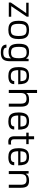

<svg xmlns="http://www.w3.org/2000/svg" viewBox="1900 -2644 943 4783"><g transform="rotate(90 2371.5 -252.5)"><path d="M48.3 -434.1V-493.7H395V-446.3L134.3 -60.5H396.5V0H43.9V-52.2L307.6 -434.1Z M724.1 11.2Q642.6 11.2 592.5 -14.6Q542.5 -40.5 519.8 -97.4Q497.1 -154.3 497.1 -247.1Q497.1 -339.8 519.8 -396.5Q542.5 -453.1 592.5 -479Q642.6 -504.9 724.1 -504.9Q806.6 -504.9 856.9 -479.2Q907.2 -453.6 930.2 -397.2Q953.1 -340.8 953.1 -248.5Q953.1 -155.3 930.2 -97.9Q907.2 -40.5 856.9 -14.6Q806.6 11.2 724.1 11.2ZM727.1 -49.8Q784.2 -49.8 816.7 -67.9Q849.1 -85.9 862.8 -128.7Q876.5 -171.4 876.5 -246.1Q876.5 -321.3 862.5 -364.5Q848.6 -407.7 815.4 -425.8Q782.2 -443.8 724.1 -443.8Q667 -443.8 634.3 -425.5Q601.6 -407.2 587.6 -364Q573.7 -320.8 573.7 -245.1Q573.7 -170.9 587.6 -128.2Q601.6 -85.4 635.3 -67.6Q668.9 -49.8 727.1 -49.8Z M1289.1 198.7Q1189 198.7 1140.6 164.3Q1092.3 129.9 1091.3 58.6H1168Q1169.4 101.6 1197 119.6Q1224.6 137.7 1288.1 137.7Q1346.7 137.7 1377.9 122.6Q1409.2 107.4 1420.9 71.3Q1432.6 35.2 1432.6 -27.3V-59.1Q1408.2 -21 1365.5 -7.6Q1322.8 5.9 1266.1 5.9Q1161.6 5.9 1116 -53.5Q1070.3 -112.8 1070.3 -250Q1070.3 -387.2 1116.2 -446Q1162.1 -504.9 1269 -504.9Q1335.4 -504.9 1374.8 -487.3Q1414.1 -469.7 1439.5 -427.7L1447.3 -493.7H1504.9V-30.3Q1504.9 93.3 1455.3 146Q1405.8 198.7 1289.1 198.7ZM1287.6 -55.7Q1344.2 -55.7 1375.2 -75Q1406.2 -94.2 1418.2 -137Q1430.2 -179.7 1430.2 -250Q1430.2 -356 1399.2 -400.1Q1368.2 -444.3 1286.1 -444.3Q1230.5 -444.3 1200.4 -425Q1170.4 -405.8 1158.7 -363.3Q1147 -320.8 1147 -250Q1147 -179.7 1158.7 -137Q1170.4 -94.2 1200.9 -75Q1231.4 -55.7 1287.6 -55.7Z M1873 11.2Q1793.5 11.2 1744.6 -14.6Q1695.8 -40.5 1673.6 -97.2Q1651.4 -153.8 1651.4 -246.6Q1651.4 -376 1699 -440.4Q1746.6 -504.9 1866.2 -504.9Q1948.7 -504.9 1995.1 -475.8Q2041.5 -446.8 2060.5 -386.7Q2079.6 -326.7 2079.6 -234.4H1727.5Q1727.5 -135.3 1761.5 -92.5Q1795.4 -49.8 1875 -49.8Q1939.9 -49.8 1968.5 -69.1Q1997.1 -88.4 1999 -135.7H2075.7Q2075.7 -60.5 2026.1 -24.7Q1976.6 11.2 1873 11.2ZM1728.5 -290H2003.4Q2001.5 -349.1 1988 -382.8Q1974.6 -416.5 1945.3 -430.7Q1916 -444.8 1866.2 -444.8Q1816.4 -444.8 1786.9 -430.7Q1757.3 -416.5 1743.9 -382.8Q1730.5 -349.1 1728.5 -290Z M2221.2 0V-704.1H2296.4V-434.6Q2320.8 -471.2 2356.7 -488Q2392.6 -504.9 2461.9 -504.9Q2556.6 -504.9 2596.9 -457.8Q2637.2 -410.6 2637.2 -299.8V0H2562V-299.8Q2562 -376.5 2533.9 -409.2Q2505.9 -441.9 2439.9 -441.9Q2362.3 -441.9 2329.3 -408.2Q2296.4 -374.5 2296.4 -295.9V0Z M3002.9 11.2Q2923.3 11.2 2874.5 -14.6Q2825.7 -40.5 2803.5 -97.2Q2781.2 -153.8 2781.2 -246.6Q2781.2 -376 2828.9 -440.4Q2876.5 -504.9 2996.1 -504.9Q3078.6 -504.9 3125 -475.8Q3171.4 -446.8 3190.4 -386.7Q3209.5 -326.7 3209.5 -234.4H2857.4Q2857.4 -135.3 2891.4 -92.5Q2925.3 -49.8 3004.9 -49.8Q3069.8 -49.8 3098.4 -69.1Q3127 -88.4 3128.9 -135.7H3205.6Q3205.6 -60.5 3156 -24.7Q3106.4 11.2 3002.9 11.2ZM2858.4 -290H3133.3Q3131.3 -349.1 3117.9 -382.8Q3104.5 -416.5 3075.2 -430.7Q3045.9 -444.8 2996.1 -444.8Q2946.3 -444.8 2916.7 -430.7Q2887.2 -416.5 2873.8 -382.8Q2860.4 -349.1 2858.4 -290Z M3570.3 -435.5H3449.2V-130.9Q3449.2 -89.4 3467 -71.5Q3484.9 -53.7 3524.4 -53.7Q3540 -53.7 3554.4 -55.4Q3568.8 -57.1 3581.1 -59.1V5.9Q3568.4 8.3 3551.3 10.5Q3534.2 12.7 3509.8 12.7Q3374 12.7 3374 -141.1V-435.5H3285.2V-495.1H3374V-630.4H3448.7V-495.1H3570.3Z M3893.1 11.2Q3813.5 11.2 3764.6 -14.6Q3715.8 -40.5 3693.6 -97.2Q3671.4 -153.8 3671.4 -246.6Q3671.4 -376 3719 -440.4Q3766.6 -504.9 3886.2 -504.9Q3968.8 -504.9 4015.1 -475.8Q4061.5 -446.8 4080.6 -386.7Q4099.6 -326.7 4099.6 -234.4H3747.6Q3747.6 -135.3 3781.5 -92.5Q3815.4 -49.8 3895 -49.8Q3960 -49.8 3988.5 -69.1Q4017.1 -88.4 4019 -135.7H4095.7Q4095.7 -60.5 4046.1 -24.7Q3996.6 11.2 3893.1 11.2ZM3748.5 -290H4023.4Q4021.5 -349.1 4008.1 -382.8Q3994.6 -416.5 3965.3 -430.7Q3936 -444.8 3886.2 -444.8Q3836.4 -444.8 3806.9 -430.7Q3777.3 -416.5 3763.9 -382.8Q3750.5 -349.1 3748.5 -290Z M4241.2 0V-493.7H4302.7L4308.6 -422.4Q4333 -467.3 4373 -486.1Q4413.1 -504.9 4482.4 -504.9Q4577.1 -504.9 4617.4 -457.8Q4657.7 -410.6 4657.7 -299.8V0H4582.5V-299.8Q4582.5 -377 4554.4 -409.4Q4526.4 -441.9 4460.4 -441.9Q4382.8 -441.9 4349.6 -408.2Q4316.4 -374.5 4316.4 -295.9V0Z"/></g></svg>

Font: Metrophobic
Style: Regular
Weight: 400
Designer: Vernon Adams
Foundry: Vernon Adams
Version: Version 3.200; ttfautohint (v1.8.4.7-5d5b);gftools[0.9.23]